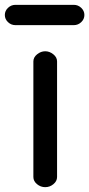

<svg xmlns="http://www.w3.org/2000/svg" viewBox="-63 -761 369 794"><path d="M75 -29V-507Q75 -524 90.5 -536.5Q106 -549 124 -549Q142 -549 157.5 -536.5Q173 -524 173 -507V-29Q173 -12 158 0.5Q143 13 124 13Q105 13 90 0.5Q75 -12 75 -29ZM242 -657H1Q-17 -657 -30 -669.5Q-43 -682 -43 -699Q-43 -716 -30 -728.5Q-17 -741 1 -741H242Q260 -741 273 -728.5Q286 -716 286 -699Q286 -682 273 -669.5Q260 -657 242 -657Z"/></svg>

Font: Hoogli
Style: Bold
Weight: 700
Designer: Anand Singh Naorem
Foundry: Brand New Type
Version: Version 1.00 b007